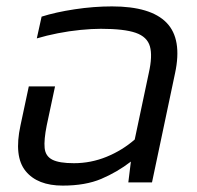

<svg xmlns="http://www.w3.org/2000/svg" viewBox="-20 -570 615 600"><path d="M176 10Q97 10 60 -35.5Q23 -81 44 -178L70 -300H152L126 -178Q117 -133 119.5 -107.5Q122 -82 143.5 -71Q165 -60 211 -60Q264 -60 313 -80Q362 -100 401 -134L445 -342Q457 -395 448.5 -425Q440 -455 404 -467.5Q368 -480 295 -480Q267 -480 231.5 -476.5Q196 -473 160.5 -466Q125 -459 95 -450L110 -518Q154 -532 213.5 -541Q273 -550 330 -550Q451 -550 500.5 -499Q550 -448 527 -341L455 0H381L389 -65Q346 -32 296.5 -11Q247 10 176 10Z"/></svg>

Font: Kanit Light
Style: Italic
Weight: 300
Italic angle: -12°
Designer: Katatrad Team
Foundry: CadsonDemak
Version: Version 2.000; ttfautohint (v1.8.3)